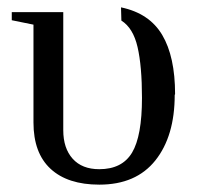

<svg xmlns="http://www.w3.org/2000/svg" viewBox="-20 -490 535 522"><path d="M456 -234 455 -232Q455 -120 402.5 -54Q350 12 250 12Q164 12 117.5 -31Q71 -74 71 -157V-423L12 -435V-457H152V-136Q152 -87 177.5 -58.5Q203 -30 250 -30Q312 -30 339 -75Q366 -120 366 -224Q366 -310 354 -362Q342 -414 310 -434L309 -470Q386 -454 421 -395Q456 -336 456 -234Z"/></svg>

Font: Libra Serif Modern
Style: Regular
Weight: 400
Designer: Stefan Peev, Context Ltd
Foundry: Stefan Peev, Context Ltd
Version: Version 1.000